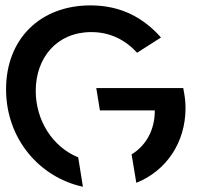

<svg xmlns="http://www.w3.org/2000/svg" viewBox="-20 -688 770 712"><path d="M468 -115.5 485.5 -10C595.5 -54 668 -158 668 -287.5C668 -309 666 -328.5 659.5 -361.5H337L350.5 -278.5H554V-277C554 -207.5 522.5 -148.5 468 -115.5ZM2.5 -357C2.5 -172 127.5 -30 287.5 4.5L270 -104.5C175 -143 112.5 -241.5 112.5 -351C112.5 -473.5 190.5 -569 318.5 -569C387.5 -569 443.5 -541 488.5 -492.5L577 -549C512.5 -621.5 429.5 -668 315.5 -668C128.5 -668 2.5 -543 2.5 -357Z"/></svg>

Font: Font.Observer
Style: Regular
Weight: 500
Italic angle: 9°
Version: Version 1.001;FEAKit 1.0